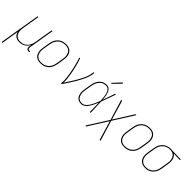

<svg xmlns="http://www.w3.org/2000/svg" viewBox="130 -1886 3241 3241"><g transform="rotate(45 1750.5 -266.0)"><path d="M-20 215 102 -520H121L70 -210Q66 -186 65 -162Q64 -138 68 -115Q72 -92 82.5 -71.5Q93 -51 110 -36.5Q127 -22 150 -16Q173 -10 197 -10Q219 -10 242.5 -15Q266 -20 287 -32Q308 -44 325 -62Q342 -80 354 -100.5Q366 -121 373 -143.5Q380 -166 383 -189L438 -520H458L381 -58Q380 -49 381 -39.5Q382 -30 388 -23Q394 -16 403 -13Q412 -10 422 -10H434V8H419Q405 8 392.5 4Q380 0 372 -9.5Q364 -19 361.5 -32Q359 -45 362 -58L369 -100Q356 -75 337 -54Q318 -33 294 -18.5Q270 -4 243.5 2Q217 8 191 8Q166 8 142 2Q118 -4 99.5 -18Q81 -32 69 -52Q57 -72 51 -96L0 215Z M697 8Q669 8 642.5 2Q616 -4 595.5 -19Q575 -34 561.5 -56.5Q548 -79 542.5 -105Q537 -131 537.5 -158.5Q538 -186 543 -213L563 -333Q567 -358 575 -383.5Q583 -409 597 -432Q611 -455 631.5 -474Q652 -493 676 -505.5Q700 -518 726 -523Q752 -528 777 -528Q804 -528 830.5 -522Q857 -516 877.5 -501Q898 -486 911.5 -463.5Q925 -441 931 -415Q937 -389 936 -361.5Q935 -334 930 -307L911 -187Q906 -162 898 -136.5Q890 -111 876 -88Q862 -65 842 -46Q822 -27 798 -14.5Q774 -2 748 3Q722 8 697 8ZM697 -10Q720 -10 743.5 -15Q767 -20 789 -31.5Q811 -43 829.5 -60.5Q848 -78 860.5 -99.5Q873 -121 880.5 -144Q888 -167 891 -190L911 -310Q915 -334 916 -359Q917 -384 912 -407Q907 -430 896 -450.5Q885 -471 866.5 -485Q848 -499 824.5 -504.5Q801 -510 776 -510Q753 -510 729.5 -505Q706 -500 684 -488.5Q662 -477 644 -459.5Q626 -442 613 -420.5Q600 -399 593 -376Q586 -353 582 -330L562 -210Q558 -186 557 -161Q556 -136 561 -113Q566 -90 577.5 -69.5Q589 -49 607 -35Q625 -21 648.5 -15.5Q672 -10 697 -10Z M1181 0Q1187 -35 1185.5 -69Q1184 -103 1180.5 -136Q1177 -169 1171.5 -202Q1166 -235 1160 -267.5Q1154 -300 1146.5 -332.5Q1139 -365 1131 -397Q1123 -429 1113.5 -460Q1104 -491 1093 -522L1111 -528Q1125 -490 1136.5 -450.5Q1148 -411 1157.5 -370.5Q1167 -330 1175.5 -289.5Q1184 -249 1190.5 -207.5Q1197 -166 1201.5 -124Q1206 -82 1204 -39Q1227 -73 1249.5 -107.5Q1272 -142 1294 -176.5Q1316 -211 1336 -246.5Q1356 -282 1374.5 -318.5Q1393 -355 1408 -392.5Q1423 -430 1430 -468L1438 -520H1458L1449 -468Q1444 -437 1432.5 -406Q1421 -375 1407.5 -345Q1394 -315 1378 -285.5Q1362 -256 1345.5 -227Q1329 -198 1311 -169Q1293 -140 1275 -112Q1257 -84 1238.5 -56Q1220 -28 1200 0Z M1667 8Q1641 8 1616.5 0.5Q1592 -7 1574.5 -23.5Q1557 -40 1546.5 -62.5Q1536 -85 1532 -110Q1528 -135 1529.5 -161Q1531 -187 1535 -213L1555 -333Q1559 -357 1566 -381Q1573 -405 1585 -427.5Q1597 -450 1614.5 -469.5Q1632 -489 1654 -503Q1676 -517 1700.5 -522.5Q1725 -528 1749 -528Q1774 -528 1795 -516Q1816 -504 1829.5 -485Q1843 -466 1850.5 -443.5Q1858 -421 1863 -397Q1868 -373 1871 -349Q1874 -325 1876 -301Q1895 -355 1914 -410Q1933 -465 1952 -520H1972Q1948 -455 1925.5 -390Q1903 -325 1878 -260Q1882 -195 1883.5 -130Q1885 -65 1888 0H1868Q1867 -55 1866 -110.5Q1865 -166 1864 -222Q1854 -197 1843.5 -173Q1833 -149 1820.5 -125.5Q1808 -102 1793.5 -79Q1779 -56 1760 -36.5Q1741 -17 1716.5 -4.5Q1692 8 1667 8ZM1667 -10Q1687 -10 1707 -19Q1727 -28 1742.5 -42.5Q1758 -57 1770.5 -74.5Q1783 -92 1794 -110.5Q1805 -129 1814 -148Q1823 -167 1831.5 -186Q1840 -205 1847.5 -224.5Q1855 -244 1862 -263Q1861 -289 1859 -314Q1857 -339 1853.5 -364Q1850 -389 1844 -413Q1838 -437 1826.5 -458.5Q1815 -480 1795 -495Q1775 -510 1749 -510Q1727 -510 1704.5 -504.5Q1682 -499 1662.5 -486Q1643 -473 1627.5 -455Q1612 -437 1601 -416.5Q1590 -396 1584 -374Q1578 -352 1574 -330L1554 -210Q1550 -187 1548.5 -163.5Q1547 -140 1550.5 -118Q1554 -96 1562.5 -75.5Q1571 -55 1586 -39.5Q1601 -24 1622.5 -17Q1644 -10 1667 -10ZM1789 -594 1777 -606 1908 -747 1924 -733Z M1976 215 2209 -154 2098 -520H2120L2222 -175L2440 -520H2462L2229 -151L2340 215H2318L2216 -130L1998 215Z M2697 8Q2669 8 2642.5 2Q2616 -4 2595.5 -19Q2575 -34 2561.5 -56.5Q2548 -79 2542.5 -105Q2537 -131 2537.5 -158.5Q2538 -186 2543 -213L2563 -333Q2567 -358 2575 -383.5Q2583 -409 2597 -432Q2611 -455 2631.5 -474Q2652 -493 2676 -505.5Q2700 -518 2726 -523Q2752 -528 2777 -528Q2804 -528 2830.5 -522Q2857 -516 2877.5 -501Q2898 -486 2911.5 -463.5Q2925 -441 2931 -415Q2937 -389 2936 -361.5Q2935 -334 2930 -307L2911 -187Q2906 -162 2898 -136.5Q2890 -111 2876 -88Q2862 -65 2842 -46Q2822 -27 2798 -14.5Q2774 -2 2748 3Q2722 8 2697 8ZM2697 -10Q2720 -10 2743.5 -15Q2767 -20 2789 -31.5Q2811 -43 2829.5 -60.5Q2848 -78 2860.5 -99.5Q2873 -121 2880.5 -144Q2888 -167 2891 -190L2911 -310Q2915 -334 2916 -359Q2917 -384 2912 -407Q2907 -430 2896 -450.5Q2885 -471 2866.5 -485Q2848 -499 2824.5 -504.5Q2801 -510 2776 -510Q2753 -510 2729.5 -505Q2706 -500 2684 -488.5Q2662 -477 2644 -459.5Q2626 -442 2613 -420.5Q2600 -399 2593 -376Q2586 -353 2582 -330L2562 -210Q2558 -186 2557 -161Q2556 -136 2561 -113Q2566 -90 2577.5 -69.5Q2589 -49 2607 -35Q2625 -21 2648.5 -15.5Q2672 -10 2697 -10Z M3196 8Q3168 8 3142 1.5Q3116 -5 3095.5 -20Q3075 -35 3061.5 -57Q3048 -79 3042.5 -105Q3037 -131 3037.5 -158.5Q3038 -186 3043 -213L3063 -333Q3067 -358 3074.5 -382Q3082 -406 3095.5 -428.5Q3109 -451 3128 -470Q3147 -489 3170 -501.5Q3193 -514 3218 -521Q3243 -528 3268 -528Q3271 -528 3274.5 -528Q3278 -528 3281 -528Q3285 -528 3289 -528Q3293 -528 3297 -527L3521 -520L3518 -502L3366 -507Q3388 -493 3402.5 -470Q3417 -447 3423 -420Q3429 -393 3428 -364.5Q3427 -336 3422 -307L3403 -187Q3399 -162 3391 -137.5Q3383 -113 3369.5 -90Q3356 -67 3337 -47.5Q3318 -28 3294.5 -15Q3271 -2 3246 3Q3221 8 3196 8ZM3196 -10Q3219 -10 3242 -15Q3265 -20 3286 -32Q3307 -44 3324.5 -62Q3342 -80 3354 -101Q3366 -122 3373 -144.5Q3380 -167 3383 -190L3403 -310Q3407 -333 3408.5 -356Q3410 -379 3406.5 -400.5Q3403 -422 3394 -442Q3385 -462 3370.5 -477Q3356 -492 3335 -500Q3314 -508 3292 -510H3278Q3275 -510 3272 -510Q3269 -510 3266 -510Q3244 -510 3221.5 -503.5Q3199 -497 3178 -485Q3157 -473 3140 -455.5Q3123 -438 3111 -417.5Q3099 -397 3092.5 -375Q3086 -353 3082 -330L3062 -210Q3058 -186 3057 -161Q3056 -136 3061 -113Q3066 -90 3077.5 -70Q3089 -50 3107 -36Q3125 -22 3148 -16Q3171 -10 3196 -10Z"/></g></svg>

Font: Iosevka SS04 Thin
Style: Italic
Weight: 100
Italic angle: -9°
Monospace: yes
Designer: Belleve Invis
Foundry: Belleve Invis
Version: Version 19.0.0; ttfautohint (v1.8.4)